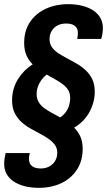

<svg xmlns="http://www.w3.org/2000/svg" viewBox="-21 -719 514 922"><path d="M167 183Q128 183 97 175Q66 167 44 152Q22 137 10.5 116Q-1 95 -1 68Q-1 56 1 42.5Q3 29 6 16H122Q119 28 118.5 34Q118 40 118 44Q118 57 123.5 67.5Q129 78 142 84Q155 90 175 90Q198 90 215.5 80.5Q233 71 243.5 54Q254 37 254 14Q254 -8 242 -24Q230 -40 211 -53Q192 -66 169 -78Q146 -90 122.5 -103.5Q99 -117 80 -135Q61 -153 49 -177.5Q37 -202 37 -237Q37 -266 44.5 -292Q52 -318 66 -340Q80 -362 97.5 -379.5Q115 -397 136 -410Q117 -428 106 -453.5Q95 -479 95 -513Q95 -550 106 -579.5Q117 -609 137 -631.5Q157 -654 183.5 -669Q210 -684 241 -691.5Q272 -699 305 -699Q344 -699 375 -691Q406 -683 428 -668Q450 -653 461.5 -632Q473 -611 473 -585Q473 -572 471 -558.5Q469 -545 465 -532H350Q352 -545 352.5 -550.5Q353 -556 353 -561Q353 -574 347.5 -584Q342 -594 329.5 -600Q317 -606 296 -606Q273 -606 255.5 -597Q238 -588 227.5 -571Q217 -554 217 -530Q217 -508 229 -491.5Q241 -475 260.5 -462.5Q280 -450 303 -438Q326 -426 349 -412.5Q372 -399 391.5 -380.5Q411 -362 422.5 -337.5Q434 -313 434 -278Q434 -253 427.5 -228.5Q421 -204 408.5 -181Q396 -158 377.5 -139Q359 -120 335 -106Q354 -87 365 -63Q376 -39 376 -5Q376 33 365 62.5Q354 92 334 115Q314 138 288 153Q262 168 231 175.5Q200 183 167 183ZM268 -155Q283 -165 294 -179.5Q305 -194 310.5 -212Q316 -230 316 -248Q316 -271 306.5 -286.5Q297 -302 280.5 -314.5Q264 -327 244 -338Q224 -349 203 -361Q188 -349 177.5 -334.5Q167 -320 161 -303Q155 -286 155 -267Q155 -245 164.5 -229Q174 -213 190.5 -200.5Q207 -188 227 -177.5Q247 -167 268 -155Z"/></svg>

Font: Archivo Condensed
Style: Bold Italic
Weight: 700
Width: 3
Italic angle: -10°
Designer: Hector Gatti
Foundry: Omnibus-Type
Version: Version 2.001